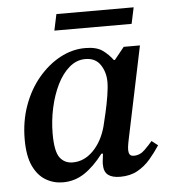

<svg xmlns="http://www.w3.org/2000/svg" viewBox="-48 -660 646 718"><g transform="rotate(-5 275.0 -301.5)"><path d="M160 13Q125 13 95.5 -4.5Q66 -22 48.5 -59.5Q31 -97 31 -159Q31 -227 52 -285.5Q73 -344 109.5 -387.5Q146 -431 191.5 -455.5Q237 -480 286 -480Q328 -480 350.5 -464Q373 -448 389 -426H393L430 -472H491L418 -123Q418 -123 415.5 -110Q413 -97 413 -86Q413 -76 417 -69.5Q421 -63 433 -63Q456 -63 474 -81Q492 -99 503 -112L526 -94Q509 -68 488.5 -44Q468 -20 440.5 -4.5Q413 11 375 11Q345 11 329.5 -1Q314 -13 314 -41Q314 -50 315.5 -60Q317 -70 318 -81H312Q277 -35 240.5 -11Q204 13 160 13ZM203 -58Q246 -58 280 -92.5Q314 -127 329 -183Q334 -203 341 -233.5Q348 -264 353 -295Q358 -326 358 -347Q358 -383 339.5 -411Q321 -439 283 -439Q250 -439 223 -416Q196 -393 177 -354.5Q158 -316 147.5 -268Q137 -220 137 -171Q137 -105 154.5 -81.5Q172 -58 203 -58ZM467 -555H177L190 -616H480Z"/></g></svg>

Font: STIX Two Text Medium
Style: Italic
Weight: 500
Italic angle: -12°
Designer: Ross Mills, John Hudson & Paul Hanslow, Tiro Typeworks Ltd; with prior portions MicroPress Inc. and Coen Hoffman, Elsevi
Foundry: Tiro Typeworks Ltd
Version: Version 2.13 b171